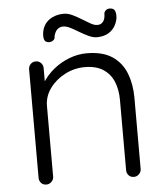

<svg xmlns="http://www.w3.org/2000/svg" viewBox="-51 -744 680 789"><g transform="rotate(-5 289.0 -349.0)"><path d="M320 -523Q386 -523 425.5 -496.5Q465 -470 482.5 -424.5Q500 -379 500 -324V-30Q500 -18 491 -9Q482 0 470 0Q456 0 448 -9Q440 -18 440 -30V-321Q440 -361 427 -394Q414 -427 384.5 -447Q355 -467 307 -467Q264 -467 225.5 -447Q187 -427 163 -394Q139 -361 139 -321V-30Q139 -18 130 -9Q121 0 109 0Q95 0 87 -9Q79 -18 79 -30V-478Q79 -490 87.5 -499Q96 -508 109 -508Q122 -508 130.5 -499Q139 -490 139 -478V-394L116 -358Q118 -390 136.5 -419.5Q155 -449 184 -472.5Q213 -496 248.5 -509.5Q284 -523 320 -523ZM172 -582Q156 -582 151.5 -593Q147 -604 150 -625Q156 -658 181 -675.5Q206 -693 240 -693Q258 -693 276.5 -684Q295 -675 313 -664Q331 -653 346.5 -644Q362 -635 375 -635Q389 -635 397.5 -645Q406 -655 407 -673Q406 -684 413 -691Q420 -698 430 -698Q447 -698 452 -686.5Q457 -675 455 -656Q451 -634 439.5 -618Q428 -602 410 -593.5Q392 -585 368 -585Q353 -585 334.5 -593.5Q316 -602 298 -613Q280 -624 263.5 -632.5Q247 -641 233 -641Q220 -641 210 -632.5Q200 -624 195 -604Q196 -594 188.5 -588Q181 -582 172 -582Z"/></g></svg>

Font: zvoove
Style: Regular
Weight: 400
Designer: Vernon Adams (Nunito) & Andrew Paglinawan (Quicksand)
Foundry: zvoove
Version: Version 3.006